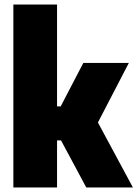

<svg xmlns="http://www.w3.org/2000/svg" viewBox="-20 -828 607 848"><path d="M39 0V-808H232V-358H248L348 -550H549L412.5 -287L567 0H361L249.5 -208H232V0Z"/></svg>

Font: Encode Sans Condensed Black
Style: Regular
Weight: 900
Width: 3
Designer: Multiple Designers
Foundry: Impallari Type
Version: Version 3.000; ttfautohint (v1.8.3) -l 8 -r 50 -G 200 -x 14 